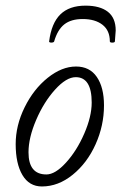

<svg xmlns="http://www.w3.org/2000/svg" viewBox="-20 -654 434 687"><path d="M155.8 -505.9Q164.1 -571.3 196 -602.5Q228 -633.8 286.1 -633.8Q337.9 -633.8 366 -611.8Q394 -589.8 394 -544.9Q394 -542.5 391.1 -505.9Q390.6 -501.5 381.8 -501.5Q373 -501.5 373 -505.9Q373 -544.9 346.7 -565.4Q320.3 -585.9 275.9 -585.9Q234.4 -585.9 210.2 -566.9Q186 -547.9 173.8 -505.9Q172.9 -502.9 168.2 -502Q163.6 -501 159.4 -502Q155.3 -502.9 155.8 -505.9ZM129.9 13.2Q84.5 13.2 60.3 -27.6Q36.1 -68.4 36.1 -138.2Q36.1 -205.1 68.1 -270Q100.1 -335 150.6 -375.5Q201.2 -416 252 -416Q300.8 -416 326.4 -378.7Q352.1 -341.3 352.1 -276.9Q352.1 -204.6 322 -137.7Q292 -70.8 240.2 -28.8Q188.5 13.2 129.9 13.2ZM146 -29.8Q177.7 -29.8 216.3 -72.3Q254.9 -114.7 281.5 -176Q308.1 -237.3 308.1 -287.1Q308.1 -377.9 251 -377.9Q217.3 -377.9 177 -333.3Q136.7 -288.6 109.4 -224.9Q82 -161.1 82 -108.9Q82 -29.8 146 -29.8Z"/></svg>

Font: Junicode SmCond Light
Style: Italic
Weight: 300
Width: 4
Italic angle: -11°
Designer: Peter S. Baker
Version: Version 2.206